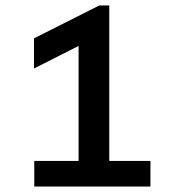

<svg xmlns="http://www.w3.org/2000/svg" viewBox="-20 -686 654 706"><path d="M106 0V-94.2H269V-517.1L105 -434.1V-544.9L345.2 -666H381.8V-94.2H533.2V0Z"/></svg>

Font: IntelOne Mono Medium
Style: Regular
Weight: 500
Designer: Fred Shallcrass
Foundry: Frere-Jones Type LLC
Version: Version 1.200;hotconv 1.1.0;makeotfexe 2.6.0;FJTRelease1.2